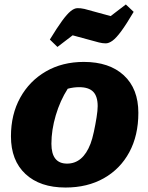

<svg xmlns="http://www.w3.org/2000/svg" viewBox="-20 -827 660 859"><path d="M273 12Q159 12 94 -48.5Q29 -109 29 -217Q29 -315 70.5 -390Q112 -465 185.5 -507.5Q259 -550 355 -550Q469 -550 534 -490Q599 -430 599 -322Q599 -221 558.5 -146Q518 -71 444.5 -29.5Q371 12 273 12ZM280 -95Q351 -95 385 -184Q393 -205 400 -237.5Q407 -270 412 -301.5Q417 -333 417 -352Q417 -396 397 -416.5Q377 -437 334 -437Q309 -437 283 -430Q249 -377 229.5 -311Q210 -245 210 -184Q210 -95 280 -95ZM237 -617 203 -650Q236 -704 258 -734Q280 -764 296 -777Q312 -790 326 -790.5Q340 -791 358 -787L475 -755L543 -807L578 -774Q545 -718 522.5 -687.5Q500 -657 483.5 -645Q467 -633 453 -633Q439 -633 423 -637L305 -669Z"/></svg>

Font: Piazzolla SC ExtraBold
Style: Italic
Weight: 800
Italic angle: -11.3°
Designer: Juan Pablo del Peral
Foundry: Huerta Tipografica
Version: Version 1.330